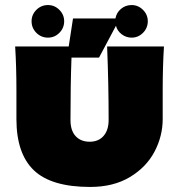

<svg xmlns="http://www.w3.org/2000/svg" viewBox="-20 -730 709 760"><path d="M629 -546Q624 -466 624 -373V-259Q624 -191 591.5 -129.5Q559 -68 494 -29Q429 10 337 10Q183 10 114 -56Q45 -122 45 -259V-373Q45 -466 40 -546H252L269 -657H437Q441 -680 459 -695Q477 -710 501 -710Q527 -710 546 -691Q565 -672 565 -646Q565 -619 546 -600Q527 -581 501 -581Q479 -581 461.5 -594.5Q444 -608 439 -628L372 -502H263Q259 -393 259 -255Q259 -213 279.5 -191Q300 -169 335 -169Q370 -169 390 -192Q410 -215 410 -255Q410 -399 404 -546ZM105 -646Q105 -672 124 -691Q143 -710 170 -710Q196 -710 215 -691Q234 -672 234 -646Q234 -619 215 -600Q196 -581 170 -581Q143 -581 124 -600Q105 -619 105 -646Z"/></svg>

Font: Mantou Sans
Style: Regular
Weight: 400
Designer: Mant0u / artakana
Foundry: Mant0u / artakana
Version: Version 1.001;October 22, 2023;FontCreator 14.0.0.2901 64-bi